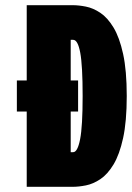

<svg xmlns="http://www.w3.org/2000/svg" viewBox="-20 -720 508 740"><path d="M83 0V-290H45V-410H83V-700H260.5Q283.5 -700 311.2 -694.5Q339 -689 366.8 -670.5Q394.5 -652 417.5 -614Q440.5 -576 454.5 -512Q468.5 -448 468.5 -350Q468.5 -252 454.5 -188Q440.5 -124 417.5 -86Q394.5 -48 366.8 -29.5Q339 -11 311.2 -5.5Q283.5 0 260.5 0ZM252.5 -133.5H262Q279 -133.5 288.8 -183.5Q298.5 -233.5 298.5 -350Q298.5 -468 289.2 -517.2Q280 -566.5 262 -566.5H252.5V-410H281V-290H252.5Z"/></svg>

Font: Trispace Condensed ExtraBold
Style: Regular
Weight: 800
Width: 3
Designer: Tyler Finck
Foundry: Etcetera Type Company
Version: Version 1.210; ttfautohint (v1.8.3)